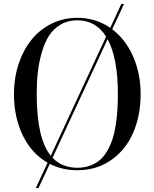

<svg xmlns="http://www.w3.org/2000/svg" viewBox="-20 -850 780 970"><path d="M370.5 10Q294 10 231.5 -22L174.5 100H161L220.5 -28Q139.5 -74 95 -166.2Q50.5 -258.5 50.5 -375Q50.5 -454.5 73.5 -525Q96.5 -595.5 137.8 -647.5Q179 -699.5 239.2 -729.8Q299.5 -760 370.5 -760Q463 -760 537 -709.5L593 -830H606.5L547 -702Q614.5 -651 652.5 -564.8Q690.5 -478.5 690.5 -375Q690.5 -267.5 653.5 -181Q616.5 -94.5 542.8 -42.2Q469 10 370.5 10ZM370.5 -747.5Q323 -747.5 286.2 -725.8Q249.5 -704 227.2 -669Q205 -634 190.8 -584.2Q176.5 -534.5 171 -484Q165.5 -433.5 165.5 -375Q165.5 -150 236.5 -63L516 -665Q464.5 -747.5 370.5 -747.5ZM575.5 -375Q575.5 -556.5 523.5 -652L245.5 -53Q293.5 -2.5 370.5 -2.5Q407 -2.5 436.8 -13.8Q466.5 -25 487.5 -44.2Q508.5 -63.5 524.2 -92Q540 -120.5 549.8 -151.8Q559.5 -183 565.2 -221.8Q571 -260.5 573.2 -296.8Q575.5 -333 575.5 -375Z"/></svg>

Font: Bodoni* 16pt
Style: Regular
Weight: 400
Version: Version 2.3